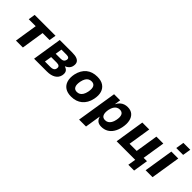

<svg xmlns="http://www.w3.org/2000/svg" viewBox="138 -1818 3077 3077"><g transform="rotate(45 1677.0 -279.0)"><path d="M141 0 202 -387H44L62 -503H535L516 -387H358L298 0Z M552 0 631 -503H914Q984 -503 1023 -486.5Q1062 -470 1075.5 -439Q1089 -408 1079 -363Q1075 -342 1063.5 -323.5Q1052 -305 1034 -290.5Q1016 -276 990 -265L989 -261Q1035 -247 1052.5 -216Q1070 -185 1059 -131Q1045 -69 989 -34.5Q933 0 841 0ZM707 -91H835Q868 -91 891 -103.5Q914 -116 920 -146Q927 -181 909 -196.5Q891 -212 854 -212H727ZM741 -301H856Q890 -301 909.5 -315Q929 -329 935 -357Q941 -386 925 -399.5Q909 -413 874 -413H759Z M1400 11Q1315 11 1262 -24.5Q1209 -60 1189.5 -125Q1170 -190 1187 -276Q1200 -335 1225.5 -379.5Q1251 -424 1288 -454Q1325 -484 1371.5 -499Q1418 -514 1475 -514Q1560 -514 1613 -478.5Q1666 -443 1685.5 -379.5Q1705 -316 1687 -229Q1675 -170 1649 -125Q1623 -80 1586.5 -50Q1550 -20 1503.5 -4.5Q1457 11 1400 11ZM1412 -107Q1444 -107 1468.5 -121Q1493 -135 1511 -164.5Q1529 -194 1539 -241Q1554 -318 1534 -357Q1514 -396 1462 -396Q1432 -396 1407 -383Q1382 -370 1364 -340.5Q1346 -311 1336 -264Q1321 -187 1341 -147Q1361 -107 1412 -107Z M1752 180 1861 -504H1999L1984 -403H1986Q2006 -443 2033.5 -467.5Q2061 -492 2093.5 -503Q2126 -514 2162 -514Q2234 -514 2276.5 -476.5Q2319 -439 2332.5 -373.5Q2346 -308 2329 -225Q2313 -149 2279.5 -96.5Q2246 -44 2196.5 -16.5Q2147 11 2082 11Q2026 11 1995 -16Q1964 -43 1954 -85H1951L1909 180ZM2052 -107Q2085 -107 2109 -122Q2133 -137 2151 -166.5Q2169 -196 2178 -241Q2193 -315 2174 -355.5Q2155 -396 2101 -396Q2071 -396 2046 -382Q2021 -368 2003 -338.5Q1985 -309 1975 -264Q1961 -190 1980 -148.5Q1999 -107 2052 -107Z M2822 134 2844 0H2423L2502 -503H2659L2598 -118H2760L2821 -503H2978L2917 -118H2993L2953 134Z M3175 -599 3198 -738H3354L3331 -599ZM3080 0 3160 -503H3317L3237 0Z"/></g></svg>

Font: Nunito Sans 7pt SemiCondensed ExtraBold
Style: Italic
Weight: 800
Width: 4
Italic angle: -9°
Designer: Vernon Adams
Foundry: Vernon Adams
Version: Version 3.101;gftools[0.9.27]